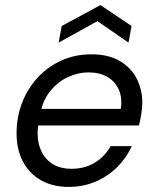

<svg xmlns="http://www.w3.org/2000/svg" viewBox="-20 -721 611 753"><path d="M248 12Q187 12 141 -14Q95 -40 70 -87Q45 -134 45 -198Q45 -263 67 -319Q89 -375 128.5 -417.5Q168 -460 221.5 -484Q275 -508 339 -508Q404 -508 448.5 -482.5Q493 -457 515.5 -414Q538 -371 538 -319Q538 -299 534 -273.5Q530 -248 525 -229H111L122 -294H454Q460 -340 445 -371.5Q430 -403 400 -420Q370 -437 328 -437Q285 -437 245 -418Q205 -399 176 -362.5Q147 -326 137 -271L132 -243Q122 -190 134.5 -148Q147 -106 179.5 -82.5Q212 -59 261 -59Q313 -59 352.5 -83.5Q392 -108 414 -148H497Q476 -102 440 -66Q404 -30 355.5 -9Q307 12 248 12ZM210 -554 222 -619 374 -701 496 -619 484 -554 362 -638Z"/></svg>

Font: DM Sans 24pt
Style: Italic
Weight: 400
Italic angle: -10°
Designer: Colophon Foundry, Jonny Pinhorn
Foundry: Colophon Foundry
Version: Version 4.004;gftools[0.9.30]